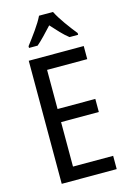

<svg xmlns="http://www.w3.org/2000/svg" viewBox="-139 -1009 726 1076"><g transform="rotate(-15 224.0 -471.5)"><path d="M399 0H80V-714H399V-638H166V-411H385V-335H166V-77H399ZM282 -943Q299 -909 329 -867Q359 -825 385 -793V-783H335Q312 -801 289 -825Q266 -849 242 -876Q217 -849 193.5 -824.5Q170 -800 150 -783H100V-793Q127 -828 156 -869Q185 -910 201 -943Z"/></g></svg>

Font: Noto Sans Devanagari Condensed
Style: Regular
Weight: 400
Width: 3
Designer: Jelle Bosma - Monotype Design Team
Foundry: Monotype Imaging Inc.
Version: Version 2.004; ttfautohint (v1.8.4.7-5d5b)